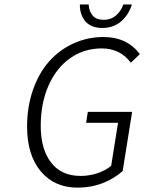

<svg xmlns="http://www.w3.org/2000/svg" viewBox="-20 -840 655 872"><path d="M342.8 -819.8H382.8Q383.8 -790.5 400.1 -770.3Q416.5 -750 450.2 -750Q484.4 -750 507.6 -770.5Q530.8 -791 540 -819.8H579.1Q573.2 -799.8 562.5 -781.7Q551.8 -763.7 535.6 -747.8Q519.5 -731.9 496.1 -722.4Q472.7 -712.9 444.8 -712.9Q417 -712.9 396 -722.4Q375 -731.9 363.8 -747.8Q352.5 -763.7 347.4 -781.7Q342.3 -799.8 342.8 -819.8ZM333 12.2Q226.6 12.2 164.8 -62.3Q103 -136.7 103 -265.1Q103 -355.5 129.9 -432.1Q156.7 -508.8 203.1 -561Q249.5 -613.3 313.5 -642.6Q377.4 -671.9 450.2 -671.9Q556.6 -671.9 615.2 -594.2L574.2 -555.2Q525.9 -620.1 441.9 -620.1Q362.3 -620.1 299.3 -576.2Q236.3 -532.2 200.7 -451.9Q165 -371.6 165 -268.1Q165 -162.6 211.9 -101.8Q258.8 -41 346.2 -41Q386.2 -41 422.9 -53.5Q459.5 -65.9 484.9 -86.9L516.1 -282.2H371.1L378.9 -332H580.1L537.1 -63Q498.5 -28.8 446.3 -8.3Q394 12.2 333 12.2Z"/></svg>

Font: Office Code Pro Light Italic
Style: Regular
Weight: 300
Italic angle: -9°
Designer: Nathan Rutzky & Paul D. Hunt
Foundry: Adobe Systems Incorporated
Version: Version 1.004;PS 001.004;hotconv 1.0.70;makeotf.lib2.5.58329